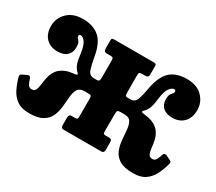

<svg xmlns="http://www.w3.org/2000/svg" viewBox="-106 -741 1086 965"><g transform="rotate(30 437.0 -258.0)"><path d="M874 -116Q865 -82 850 -52Q835 -22 808.8 -3.5Q782.5 15 739 15Q686.5 15 659.2 -2Q632 -19 621.5 -45.8Q611 -72.5 608.5 -102.5Q606 -132.5 603.8 -159.2Q601.5 -186 591.5 -203Q581.5 -220 554 -220H532Q517.5 -220 514.5 -215.2Q511.5 -210.5 511.5 -194L511 -97Q511 -85.5 514.5 -82.8Q518 -80 528 -80H545.5Q556 -80 559.2 -75.5Q562.5 -71 562.5 -60V-18Q562.5 0 546.5 0H328.5Q312.5 0 312.5 -18V-60Q312.5 -71 315.5 -75.5Q318.5 -80 329 -80H346.5Q356.5 -80 360 -82.8Q363.5 -85.5 363.5 -97V-197Q363.5 -213.5 360.5 -216.8Q357.5 -220 343 -220H322Q295 -220 284.5 -203Q274 -186 271.5 -159.2Q269 -132.5 266.5 -102.5Q264 -72.5 253 -45.8Q242 -19 214.8 -2Q187.5 15 134.5 15Q91 15 64.8 -3.5Q38.5 -22 23.8 -52Q9 -82 -0.5 -116Q-2 -122 -0.8 -127.2Q0.5 -132.5 10.5 -136.5L34.5 -148Q48.5 -152.5 52.5 -139Q59 -117.5 66 -106.5Q73 -95.5 86 -95.5Q103 -95.5 108.8 -108.2Q114.5 -121 116.8 -141.2Q119 -161.5 124 -184.2Q129 -207 143.2 -227.5Q157.5 -248 188.5 -260.5Q204.5 -266.5 221.2 -268.2Q238 -270 246.2 -272.5Q254.5 -275 245 -284Q229 -298.5 221.8 -320.2Q214.5 -342 211.5 -373.5Q205 -419.5 191.8 -437Q178.5 -454.5 166 -454.5Q156 -454.5 156 -445Q156 -437.5 161.2 -432.8Q166.5 -428 171.8 -419.2Q177 -410.5 177 -390.5Q177 -360 158.2 -342.5Q139.5 -325 103 -325Q62.5 -325 37.5 -350.2Q12.5 -375.5 12.5 -421Q12.5 -465.5 45 -498.2Q77.5 -531 135.5 -531Q195.5 -531 231.8 -499.2Q268 -467.5 280.5 -387.5Q286 -354 295 -327Q304 -300 330.5 -300H344Q357.5 -300 360.5 -305Q363.5 -310 363.5 -324V-420.5Q363.5 -433 360 -436.5Q356.5 -440 348 -440H326Q316.5 -440 311.8 -444Q307 -448 307 -461V-503Q307 -514.5 310.2 -517.2Q313.5 -520 325 -520H548.5Q560 -520 563.2 -517.2Q566.5 -514.5 566.5 -503V-461Q566.5 -447.5 561.5 -443.8Q556.5 -440 546.5 -440H529.5Q518 -440 514.5 -436.5Q511 -433 511 -416.5L511.5 -321.5Q511.5 -309 513.8 -304.5Q516 -300 529.5 -300H543Q569 -300 578.2 -327Q587.5 -354 593 -387.5Q605.5 -463 640 -497Q674.5 -531 739.5 -531Q797.5 -531 829.2 -498.2Q861 -465.5 861 -421Q861 -375.5 836 -350.2Q811 -325 771 -325Q734.5 -325 715.5 -342.5Q696.5 -360 696.5 -390.5Q696.5 -410.5 701.8 -419.2Q707 -428 712.2 -432.8Q717.5 -437.5 717.5 -445Q717.5 -454.5 708 -454.5Q695.5 -454.5 682 -437Q668.5 -419.5 662.5 -373.5Q659.5 -342 652 -320.2Q644.5 -298.5 629 -284Q619.5 -275 627.8 -272.5Q636 -270 652.5 -268.2Q669 -266.5 685.5 -260.5Q716.5 -248 731 -227.5Q745.5 -207 750.2 -184.2Q755 -161.5 757 -141.2Q759 -121 764.8 -108.2Q770.5 -95.5 787.5 -95.5Q800.5 -95.5 807.5 -106.5Q814.5 -117.5 821 -139Q825 -152 839 -148L863.5 -136.5Q873 -132.5 874.2 -127.2Q875.5 -122 874 -116Z"/></g></svg>

Font: Besley* Narrow
Style: Bold
Weight: 700
Width: 4
Designer: Owen Earl
Foundry: indestructible type*
Version: Version 3.000; ttfautohint (v1.8.3)